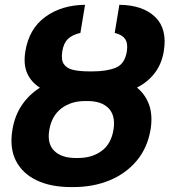

<svg xmlns="http://www.w3.org/2000/svg" viewBox="-20 -757 695 787"><path d="M345.7 -464.4H360.8Q417.5 -464.4 454.6 -479.5Q491.7 -494.6 500 -546.9Q504.9 -579.6 492.7 -597.2Q480.5 -614.7 450.2 -622.1L469.2 -737.3Q565.4 -736.3 616 -687.5Q666.5 -638.7 651.4 -546.9Q642.6 -494.1 614 -457.3Q585.4 -420.4 541.5 -397.9Q576.7 -369.1 591.6 -326.2Q606.4 -283.2 597.2 -226.1Q584.5 -150.9 540.3 -98.1Q496.1 -45.4 429.2 -17.8Q362.3 9.8 280.8 9.8H270.5Q188.5 9.8 130.4 -17.8Q72.3 -45.4 45.4 -97.7Q18.6 -149.9 30.8 -224.6Q40 -282.2 69.3 -325.7Q98.6 -369.1 143.6 -397.5Q107.4 -420.4 91.3 -457Q75.2 -493.7 84 -546.9Q99.1 -639.2 165.5 -687.7Q231.9 -736.3 328.6 -737.3L309.6 -622.1Q276.4 -614.7 258.5 -597.4Q240.7 -580.1 235.4 -546.9Q229.5 -511.7 241.9 -493.9Q254.4 -476.1 281.2 -470.2Q308.1 -464.4 345.7 -464.4ZM339.4 -342.8H328.6Q271 -342.8 231.4 -312.5Q191.9 -282.2 182.1 -224.6Q172.4 -168 202.4 -138.7Q232.4 -109.4 289.6 -109.4H300.3Q357.4 -109.4 396.7 -138.4Q436 -167.5 445.3 -226.1Q454.1 -283.2 425.3 -313Q396.5 -342.8 339.4 -342.8Z"/></svg>

Font: Inter Display
Style: Bold Italic
Weight: 700
Italic angle: -9.39999°
Designer: Rasmus Andersson
Foundry: rsms
Version: Version 4.000;git-a52131595